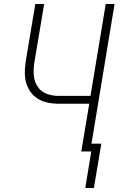

<svg xmlns="http://www.w3.org/2000/svg" viewBox="-20 -755 616 957"><path d="M448 182 485 -39H436L551 -735H507L431 -277H271Q240 -277 211.5 -288Q183 -299 167 -324Q151 -349 148.5 -379.5Q146 -410 151 -442L200 -735H156L108 -448Q103 -415 104 -383Q105 -351 117.5 -322.5Q130 -294 153.5 -274Q177 -254 207.5 -246Q238 -238 271 -238H425L385 0H435L405 182Z"/></svg>

Font: Iosevka Sparkle XLtObl
Style: Regular
Weight: 200
Italic angle: -9°
Designer: Belleve Invis
Foundry: Belleve Invis
Version: Version 4.5.0; ttfautohint (v1.8.3)